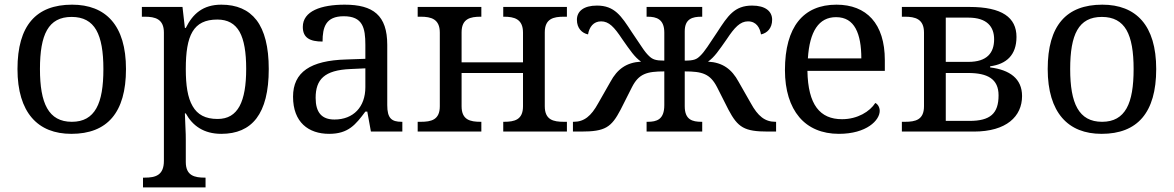

<svg xmlns="http://www.w3.org/2000/svg" viewBox="-20 -566 5049 826"><path d="M522 -269C522 -362.8 500.5 -432.1 460.4 -478C420.4 -523.9 362.3 -545.9 290 -545.9C135.3 -545.9 55.2 -456.1 55.2 -269C55.2 -175.3 77.1 -105.5 117.2 -59.1C157.2 -12.7 214.8 9.8 287.1 9.8C440.9 9.8 522 -81.1 522 -269ZM151.9 -269C151.9 -417 187.5 -493.2 288.1 -493.2C338.4 -493.2 372.6 -474.1 394 -437C415.5 -399.4 424.8 -343.3 424.8 -269C424.8 -194.8 416 -138.2 394.5 -100.1C373 -62 339.4 -42 289.1 -42C188.5 -42 151.9 -121.6 151.9 -269Z M915 -481.9C959.5 -481.9 990.7 -464.4 1010.7 -429.2C1030.3 -394 1039.1 -340.8 1039.1 -270C1039.1 -199.7 1030.3 -146 1010.7 -109.4C990.7 -72.8 960.4 -54.2 916 -54.2C863.3 -54.2 829.6 -72.8 808.6 -109.4C787.1 -146 779.3 -199.2 779.3 -269C779.3 -413.6 811 -481.9 915 -481.9ZM590.3 -494.1H603C647.5 -494.1 685.1 -484.4 685.1 -425.8V126C685.1 188.5 648.4 198.2 603 198.2H595.2V240.2H864.3V198.2H861.3C816.9 198.2 779.3 189.9 779.3 130.9V35.2C779.3 26.4 779.3 4.4 777.3 -29.8C776.9 -44.9 775.9 -61 775.4 -78.1H779.3C808.1 -25.4 856.4 9.8 932.1 9.8C1063.5 9.8 1136.2 -75.2 1136.2 -269C1136.2 -364.7 1118.2 -434.1 1083.5 -479.5C1048.8 -524.4 998 -545.9 932.1 -545.9C853 -545.9 809.1 -506.3 779.3 -445.8H775.4L765.1 -536.1H590.3Z M1337.9 -145C1337.9 -184.1 1347.2 -214.4 1370.6 -234.9C1394 -255.4 1431.2 -266.6 1487.8 -269L1551.8 -272V-190.9C1551.8 -106 1500.5 -51.8 1418.9 -51.8C1363.8 -51.8 1337.9 -82.5 1337.9 -145ZM1240.7 -149.9C1240.7 -40 1307.1 9.8 1396 9.8C1479 9.8 1510.3 -30.3 1551.8 -85.9H1560.1L1575.7 0H1710.9V-42H1708C1664.1 -42 1646 -57.6 1646 -113.8V-373C1646 -500.5 1585 -545.9 1462.9 -545.9C1361.8 -545.9 1282.7 -518.6 1282.7 -450.2C1282.7 -403.8 1312.5 -387.2 1367.7 -387.2C1367.7 -449.2 1381.3 -496.1 1459 -496.1C1540.5 -496.1 1551.8 -446.3 1551.8 -373V-313L1468.8 -310.1C1315.9 -305.7 1240.7 -255.9 1240.7 -149.9Z M2418.9 -536.1H2145V-494.1H2147.9C2192.4 -494.1 2230 -484.4 2230 -425.8V-297.9H1965.8V-426.8C1965.8 -485.8 2003.4 -494.1 2047.9 -494.1H2050.8V-536.1H1776.9V-494.1H1790C1834.5 -494.1 1872.1 -484.4 1872.1 -425.8V-108.9C1872.1 -50.3 1835.4 -42 1790 -42H1776.9V0H2050.8V-42H2047.9C2002.4 -42 1965.8 -50.3 1965.8 -108.9V-252H2230V-108.9C2230 -50.3 2193.4 -42 2147.9 -42H2145V0H2418.9V-42H2405.8C2360.4 -42 2323.7 -50.3 2323.7 -108.9V-426.8C2323.7 -485.8 2361.3 -494.1 2405.8 -494.1H2418.9Z M2837.9 -425.8V-305.2C2800.8 -305.2 2787.1 -310.1 2771 -326.2C2762.7 -334 2752.4 -346.7 2741.2 -363.8C2729.5 -380.9 2714.8 -402.3 2697.8 -428.2C2652.3 -498 2624 -542 2547.9 -542C2491.2 -542 2461.9 -517.6 2461.9 -481C2461.9 -444.3 2483.9 -423.3 2509.8 -418C2515.1 -449.7 2533.2 -474.1 2565.9 -474.1C2599.6 -474.1 2622.1 -450.2 2656.7 -397.9C2691.4 -348.6 2710 -320.3 2737.8 -300.8C2675.3 -297.4 2635.7 -269 2606 -213.9L2553.7 -122.1C2522.9 -65.9 2492.7 -42 2447.8 -42H2444.8V0H2480C2584 0 2609.9 -18.1 2649.9 -94.2L2698.7 -190.9C2728 -248.5 2762.2 -258.8 2837.9 -258.8V-113.8C2837.9 -51.3 2805.2 -42 2766.1 -42H2761.7V0H3001V-42H2998C2958.5 -42 2925.8 -50.8 2925.8 -108.9V-258.8C3001.5 -258.8 3035.2 -248.5 3064.9 -190.9L3113.8 -94.2C3154.3 -17.6 3182.1 0 3283.7 0H3318.8V-42H3315.9C3271 -42 3240.7 -65.9 3210 -122.1L3157.7 -213.9C3127.9 -269 3088.4 -297.4 3025.9 -300.8C3053.7 -320.3 3072.3 -348.6 3106.9 -397.9C3139.6 -447.3 3164.1 -474.1 3197.8 -474.1C3233.9 -474.1 3249 -446.8 3253.9 -418C3279.8 -423.3 3301.8 -444.3 3301.8 -481C3301.8 -517.6 3272.5 -542 3215.8 -542C3139.6 -542 3111.3 -498 3065.9 -428.2L3022.9 -363.8C3011.2 -346.7 3001 -334 2992.7 -326.2C2977.5 -311 2966.3 -305.2 2925.8 -305.2V-431.2C2925.8 -485.4 2959 -494.1 2998 -494.1H3001V-536.1H2761.7V-494.1H2766.1C2804.7 -494.1 2837.9 -483.4 2837.9 -425.8Z M3576.7 -492.2C3617.2 -492.2 3644 -474.6 3661.1 -443.4C3678.2 -412.1 3685.5 -367.7 3685.5 -314.9H3455.6C3462.9 -430.7 3502.4 -492.2 3576.7 -492.2ZM3356.9 -264.2C3356.9 -177.7 3378.9 -108.9 3418.5 -62C3458 -15.1 3516.6 9.8 3588.9 9.8C3708.5 9.8 3764.6 -48.8 3764.6 -88.9C3764.6 -106 3754.9 -119.1 3745.6 -123C3722.2 -86.4 3669.4 -53.2 3602.5 -53.2C3507.8 -53.2 3456.1 -114.7 3453.6 -261.2H3786.6V-307.1C3786.6 -464.8 3707.5 -545.9 3578.6 -545.9C3436.5 -545.9 3356.9 -451.2 3356.9 -264.2Z M4150.9 -536.1H3859.9V-494.1H3873C3917.5 -494.1 3955.1 -484.4 3955.1 -425.8V-108.9C3955.1 -50.3 3918.5 -42 3873 -42H3859.9V0H4169.9C4310.1 0 4377 -65.4 4377 -152.8C4377 -227.5 4324.2 -265.6 4239.7 -275.9V-280.8C4308.6 -290 4353 -328.1 4353 -407.2C4353 -490.7 4291 -536.1 4150.9 -536.1ZM4048.8 -45.9V-252H4145C4229 -252 4275.9 -226.1 4275.9 -155.8C4275.9 -77.6 4240.2 -45.9 4150.9 -45.9ZM4048.8 -299.8V-490.2H4146C4227.1 -490.2 4256.8 -450.2 4256.8 -397C4256.8 -338.9 4226.6 -299.8 4146 -299.8Z M4954.1 -269C4954.1 -362.8 4932.6 -432.1 4892.6 -478C4852.5 -523.9 4794.4 -545.9 4722.2 -545.9C4567.4 -545.9 4487.3 -456.1 4487.3 -269C4487.3 -175.3 4509.3 -105.5 4549.3 -59.1C4589.4 -12.7 4647 9.8 4719.2 9.8C4873 9.8 4954.1 -81.1 4954.1 -269ZM4584 -269C4584 -417 4619.6 -493.2 4720.2 -493.2C4770.5 -493.2 4804.7 -474.1 4826.2 -437C4847.7 -399.4 4856.9 -343.3 4856.9 -269C4856.9 -194.8 4848.1 -138.2 4826.7 -100.1C4805.2 -62 4771.5 -42 4721.2 -42C4620.6 -42 4584 -121.6 4584 -269Z"/></svg>

Font: The Erased English
Style: Regular
Weight: 400
Designer: Monotype Design team + ligartures altered by 180 Amsterdam
Foundry: Monotype Imaging Inc.
Version: Version 1.030;Glyphs 3.1.2 (3151)